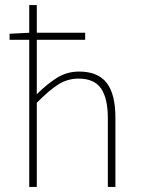

<svg xmlns="http://www.w3.org/2000/svg" viewBox="-20 -742 562 762"><path d="M96 0V-584H18V-608L96 -612V-722H126V-612H318V-584H126V-368Q165 -407 205 -432.5Q245 -458 294 -458Q368 -458 403 -413.5Q438 -369 438 -276V0H408V-272Q408 -352 381 -391Q354 -430 292 -430Q247 -430 210 -406Q173 -382 126 -334V0Z"/></svg>

Font: Assistant ExtraLight
Style: Regular
Weight: 200
Designer: Hebrew By Ben Nathan, Latin by Paul Hunt
Version: Version 3.000